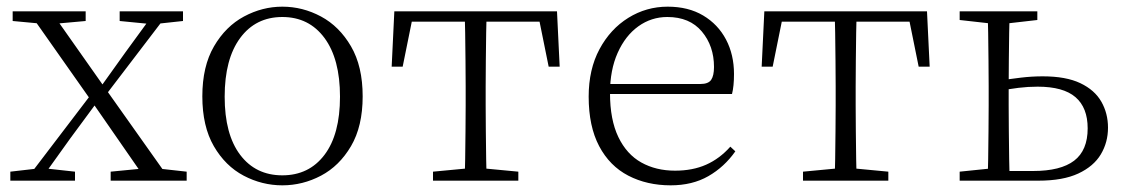

<svg xmlns="http://www.w3.org/2000/svg" viewBox="-20 -542 3365 576"><path d="M11 0V-27L98 -37H114L205 -27V0ZM56 0 264 -273 285 -253H284L191 -127L100 0ZM312 0V-27L425 -38H441L540 -27V0ZM286 -242 267 -263H269L357 -386L446 -508H489ZM420 0 255 -238 65 -508H133L295 -278L492 0ZM18 -479V-508H237V-479L137 -470H115ZM339 -479V-508H529V-479L446 -470H431Z M827 14Q766 14 711 -15Q656 -44 621.5 -103.5Q587 -163 587 -253Q587 -343 622 -403Q657 -463 712 -492.5Q767 -522 827 -522Q888 -522 943 -492.5Q998 -463 1033 -403Q1068 -343 1068 -253Q1068 -163 1033 -103.5Q998 -44 943 -15Q888 14 827 14ZM827 -16Q907 -16 953.5 -77.5Q1000 -139 1000 -252Q1000 -365 953.5 -428Q907 -491 827 -491Q747 -491 700.5 -428Q654 -365 654 -252Q654 -139 700.5 -77.5Q747 -16 827 -16Z M1155 -342 1163 -508H1651L1659 -342H1626L1593 -505L1626 -477H1188L1221 -505L1188 -342ZM1279 0V-27L1395 -38H1419L1535 -27V0ZM1374 0Q1375 -24 1375.5 -64.5Q1376 -105 1376.5 -148.5Q1377 -192 1377 -226V-283Q1377 -316 1376.5 -359.5Q1376 -403 1375.5 -443.5Q1375 -484 1374 -508H1440Q1439 -484 1438.5 -443.5Q1438 -403 1437.5 -359.5Q1437 -316 1437 -283V-226Q1437 -192 1437.5 -148.5Q1438 -105 1438.5 -64.5Q1439 -24 1440 0Z M1992 14Q1921 14 1865 -15Q1809 -44 1777.5 -103.5Q1746 -163 1746 -252Q1746 -334 1778.5 -394.5Q1811 -455 1865 -488.5Q1919 -522 1983 -522Q2045 -522 2089.5 -495.5Q2134 -469 2158 -423.5Q2182 -378 2182 -320Q2182 -283 2176 -260H1776V-290H2081Q2105 -290 2113.5 -302.5Q2122 -315 2122 -341Q2122 -404 2085.5 -447.5Q2049 -491 1982 -491Q1934 -491 1895 -463Q1856 -435 1833 -383.5Q1810 -332 1810 -263Q1810 -183 1835 -131Q1860 -79 1904 -54.5Q1948 -30 2005 -30Q2058 -30 2098.5 -48Q2139 -66 2171 -102L2186 -88Q2153 -41 2105 -13.5Q2057 14 1992 14Z M2265 -342 2273 -508H2761L2769 -342H2736L2703 -505L2736 -477H2298L2331 -505L2298 -342ZM2389 0V-27L2505 -38H2529L2645 -27V0ZM2484 0Q2485 -24 2485.5 -64.5Q2486 -105 2486.5 -148.5Q2487 -192 2487 -226V-283Q2487 -316 2486.5 -359.5Q2486 -403 2485.5 -443.5Q2485 -484 2484 -508H2550Q2549 -484 2548.5 -443.5Q2548 -403 2547.5 -359.5Q2547 -316 2547 -283V-226Q2547 -192 2547.5 -148.5Q2548 -105 2548.5 -64.5Q2549 -24 2550 0Z M2976 0V-29H3079Q3162 -29 3202.5 -60Q3243 -91 3243 -157Q3243 -219 3206.5 -250.5Q3170 -282 3093 -282Q3064 -282 3035.5 -278.5Q3007 -275 2977 -269V-300Q3009 -305 3042 -309Q3075 -313 3108 -313Q3178 -313 3221 -292.5Q3264 -272 3284 -237Q3304 -202 3304 -159Q3304 -115 3282.5 -79Q3261 -43 3215 -21.5Q3169 0 3095 0ZM2943 0Q2944 -24 2944.5 -64.5Q2945 -105 2945.5 -148.5Q2946 -192 2946 -226V-283Q2946 -316 2945.5 -359.5Q2945 -403 2944.5 -443.5Q2944 -484 2943 -508H3009Q3008 -484 3007.5 -443.5Q3007 -403 3006.5 -359.5Q3006 -316 3006 -282V-226Q3006 -192 3006.5 -148.5Q3007 -105 3007.5 -64.5Q3008 -24 3009 0ZM2859 -482V-508H3092V-482L2987 -470H2966ZM2859 0V-27L2966 -38H2979V0Z"/></svg>

Font: Noto Serif KR
Style: Regular
Weight: 200
Designer: Ryoko NISHIZUKA 西塚涼子 (kana & ideographs); Frank Grießhammer (Latin, Greek & Cyrillic); Wenlong ZHANG 张文龙 (bopomofo); San
Foundry: Adobe
Version: Version 2.001;hotconv 1.1.0;makeotfexe 2.6.0